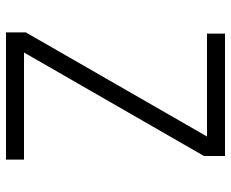

<svg xmlns="http://www.w3.org/2000/svg" viewBox="-85 -685 770 640"><g transform="rotate(90 300.0 -365.0)"><path d="M88 0V-66L435 -670H92V-730H500V-660L155 -60H512V0Z"/></g></svg>

Font: Tiny ExtraLight
Style: Regular
Weight: 200
Monospace: yes
Designer: Philipp Nurullin, Konstantin Bulenkov
Foundry: JetBrains
Version: Version 2.251; ttfautohint (v1.8.4.7-5d5b)